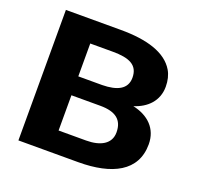

<svg xmlns="http://www.w3.org/2000/svg" viewBox="-124 -847 1018 983"><g transform="rotate(20 385.0 -355.5)"><path d="M707 -209C707 -295 650 -348 566 -366C636 -388 688 -438 688 -516C688 -549 681 -578 667 -602C621 -680 514 -711 372 -711H73V0H399C582 0 707 -62 707 -209ZM531 -210C531 -147 476 -118 399 -118H249V-310H407C490 -310 531 -278 531 -210ZM512 -501C512 -438 459 -414 379 -413H249V-592H372C460 -592 512 -571 512 -501Z"/></g></svg>

Font: Asimov
Style: XWid
Weight: 500
Designer: Google
Version: Version 2.000980; 2014